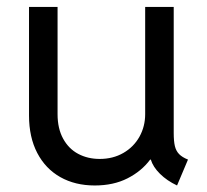

<svg xmlns="http://www.w3.org/2000/svg" viewBox="-20 -538 610 565"><path d="M65.4 -198.2V-517.6H149.4V-202.1Q149.4 -159.7 165.8 -129.9Q182.1 -100.1 210.2 -85.2Q238.3 -70.3 273.4 -70.3Q312.5 -70.3 343 -87.9Q373.5 -105.5 390.4 -135.7Q407.2 -166 407.2 -202.1V-517.6H491.2V-146.5Q491.2 -122.6 494.6 -108.2Q498 -93.8 507.1 -84.5Q516.1 -75.2 533.2 -68.4L501 7.8Q471.2 -6.3 450.7 -26.6Q430.2 -46.9 423.8 -68.4H421.9Q396.5 -34.2 355.2 -13.2Q314 7.8 258.8 7.8Q201.2 7.8 157.5 -16.8Q113.8 -41.5 89.6 -87.9Q65.4 -134.3 65.4 -198.2Z"/></svg>

Font: Reddit Sans Vanilla
Style: Regular
Weight: 400
Designer: Stephen Hutchings
Foundry: Reddit
Version: Version 1.013